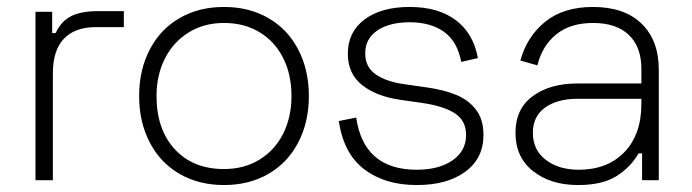

<svg xmlns="http://www.w3.org/2000/svg" viewBox="-20 -518 1990 552"><path d="M130 -423H140Q155 -456 183.5 -471Q212 -486 262 -486H336V-440H255Q196 -440 164 -407Q132 -374 132 -307V0H82V-484H130Z M380 -242Q380 -316 410 -374.5Q440 -433 495.5 -465.5Q551 -498 624 -498Q697 -498 752.5 -465.5Q808 -433 838 -374.5Q868 -316 868 -242Q868 -168 838 -109.5Q808 -51 752.5 -18.5Q697 14 624 14Q551 14 495.5 -18.5Q440 -51 410 -109.5Q380 -168 380 -242ZM430 -242Q430 -146 482.5 -89Q535 -32 624 -32Q682 -32 726 -59Q770 -86 794 -133.5Q818 -181 818 -242Q818 -304 794 -351.5Q770 -399 726 -425.5Q682 -452 624 -452Q566 -452 522 -424.5Q478 -397 454 -349.5Q430 -302 430 -242Z M980 -364Q980 -426 1028 -462Q1076 -498 1158 -498Q1240 -498 1290.5 -460Q1341 -422 1354 -351L1306 -340Q1295 -399 1256.5 -426.5Q1218 -454 1158 -454Q1100 -454 1065 -430.5Q1030 -407 1030 -364Q1030 -325 1060.5 -304Q1091 -283 1142 -276L1205 -267Q1256 -260 1292 -245Q1328 -230 1349 -202Q1370 -174 1370 -130Q1370 -63 1318 -24.5Q1266 14 1178 14Q1087 14 1027.5 -31Q968 -76 954 -170L1004 -180Q1026 -30 1178 -30Q1242 -30 1281 -57Q1320 -84 1320 -130Q1320 -171 1288 -192Q1256 -213 1194 -222L1131 -231Q1062 -241 1021 -273.5Q980 -306 980 -364Z M1476 -344Q1495 -413 1547.5 -455.5Q1600 -498 1685 -498Q1775 -498 1824.5 -450Q1874 -402 1874 -318V0H1826V-77H1816Q1791 -35 1750.5 -10.5Q1710 14 1642 14Q1563 14 1512.5 -26Q1462 -66 1462 -136Q1462 -205 1511.5 -241.5Q1561 -278 1640 -278H1824V-320Q1824 -383 1788 -417.5Q1752 -452 1685 -452Q1620 -452 1579.5 -419.5Q1539 -387 1525 -330ZM1512 -136Q1512 -87 1549 -58.5Q1586 -30 1644 -30Q1726 -30 1775 -80.5Q1824 -131 1824 -220V-234H1640Q1583 -234 1547.5 -209Q1512 -184 1512 -136Z"/></svg>

Font: Space Grotesk Variable
Style: Regular
Weight: 400
Designer: Florian Karsten (Space Grotesk), Colophon Foundry (Space Mono)
Foundry: Florian Karsten
Version: Version 1.106